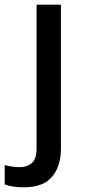

<svg xmlns="http://www.w3.org/2000/svg" viewBox="-74 -559 363 819"><path d="M27 240Q2 240 -19 236.5Q-40 233 -54 228V145Q-39 149 -23.5 151.5Q-8 154 11 154Q41 154 61.5 137Q82 120 82 71V-539H186V74Q186 149 148.5 194.5Q111 240 27 240Z"/></svg>

Font: Noto Sans Syriac Medium
Style: Regular
Weight: 500
Designer: Patrick Giasson and the Monotype Design Team
Foundry: Monotype Imaging Inc.
Version: Version 3.000; ttfautohint (v1.8.4.7-5d5b)